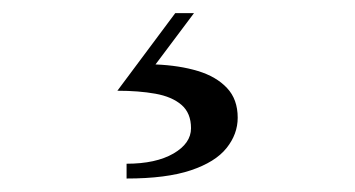

<svg xmlns="http://www.w3.org/2000/svg" viewBox="-20 -24 540 292"><path d="M172.5 247.5V225Q217 225 243.8 209.5Q270.5 194 270.5 171Q270.5 148 256 135.5Q241.5 123 216.2 118.5Q191 114 158.5 114L246.5 -4H275L216.5 74Q253 75.5 281 84Q309 92.5 325.2 109.8Q341.5 127 341.5 155Q341.5 180 324.5 201.2Q307.5 222.5 270.2 235Q233 247.5 172.5 247.5Z"/></svg>

Font: BodoniModa 10 Custom
Style: Regular
Weight: 400
Designer: Owen Earl
Foundry: indestructible type
Version: Version 2.005